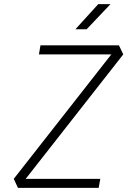

<svg xmlns="http://www.w3.org/2000/svg" viewBox="-20 -914 626 934"><path d="M67.4 0 46.9 -43.9 521.5 -649.4H169.4L176.8 -693.4H558.6L579.6 -649.4L105 -43.9H467.8L460 0ZM346.7 -771.5 458 -894H517.6L401.4 -771.5Z"/></svg>

Font: Cascadia Code ExtraLight
Style: Italic
Weight: 200
Italic angle: -10°
Monospace: yes
Designer: Aaron Bell
Foundry: Saja Typeworks
Version: Version 2404.023; ttfautohint (v1.8.4)